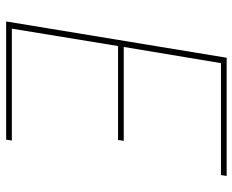

<svg xmlns="http://www.w3.org/2000/svg" viewBox="-88 -688 775 640"><g transform="rotate(90 300.0 -367.5)"><path d="M51 0 172 -735H566L563 -716H190L136 -392H449L446 -373H133L75 -19H448L445 0Z"/></g></svg>

Font: Iosevka Curly Thin Extended
Style: Italic
Weight: 100
Width: 7
Italic angle: -9°
Monospace: yes
Designer: Belleve Invis
Foundry: Belleve Invis
Version: Version 11.1.0; ttfautohint (v1.8.3)